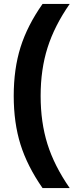

<svg xmlns="http://www.w3.org/2000/svg" viewBox="-20 -744 373 971"><path d="M195.2 207.2Q118.1 96.4 83.7 -13.3Q49.4 -122.9 49.4 -259Q49.4 -395.2 83.7 -504.8Q118.1 -614.5 195.2 -724.1H332.5Q255.4 -613.3 220.5 -503Q185.5 -392.8 185.5 -259Q185.5 -125.3 219.9 -15.7Q254.2 94 332.5 207.2Z"/></svg>

Font: Ramabhadra
Style: Regular
Weight: 400
Designer: Purushoth Kumar Guthula
Foundry: Andhrapradesh Society for Knowledge Networks
Version: Version 1.0.5; ttfautohint (vUNKNOWN) -l 7 -r 28 -G 50 -x 13